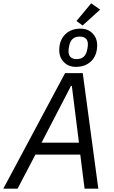

<svg xmlns="http://www.w3.org/2000/svg" viewBox="-47 -1140 690 1160"><path d="M558 -1082 452 -986 415 -1013 504 -1120ZM411 -736Q367 -736 339 -764.5Q311 -793 311 -836Q311 -896 346 -931.5Q381 -967 440 -967Q484 -967 512 -938.5Q540 -910 540 -867Q540 -807 505 -771.5Q470 -736 411 -736ZM417 -783Q469 -783 480 -840Q484 -860 484 -872Q484 -919 434 -919Q382 -919 371 -863Q367 -843 367 -831Q367 -783 417 -783ZM547 0H464L438 -206H167L59 0H-27L346 -698H453ZM430 -278 387 -621H382L204 -278Z"/></svg>

Font: Aneliza
Style: Italic
Weight: 400
Italic angle: -11.31°
Designer: Mike Abbink, Paul van der Laan, Pieter van Rosmalen
Foundry: Bold Monday
Version: Version 3.0